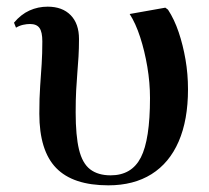

<svg xmlns="http://www.w3.org/2000/svg" viewBox="-20 -542 628 576"><path d="M305 14Q199 14 148.5 -38Q98 -90 98 -201Q98 -249 100.5 -284Q103 -319 105 -350Q107 -381 107 -418Q107 -446 98.5 -458Q90 -470 70 -470Q60 -470 49 -467.5Q38 -465 28 -459L22 -474Q43 -499 68.5 -510.5Q94 -522 123 -522Q167 -522 192 -496.5Q217 -471 217 -425Q217 -396 215.5 -371.5Q214 -347 212 -323Q210 -299 208.5 -271Q207 -243 207 -205Q207 -135 217 -93.5Q227 -52 250.5 -34Q274 -16 312 -16Q375 -16 402.5 -69.5Q430 -123 430 -248Q430 -294 422 -341.5Q414 -389 400.5 -430.5Q387 -472 369 -500L476 -519L484 -513Q503 -484 516 -445.5Q529 -407 536.5 -363.5Q544 -320 544 -274Q544 -182 516 -117.5Q488 -53 434.5 -19.5Q381 14 305 14Z"/></svg>

Font: Literata 60pt Medium
Style: Regular
Weight: 500
Designer: Latin by Veronika Burian and Jose Scaglione. Greek by Irene Vlachou. Cyrillic by Vera Evstafieva.
Foundry: TypeTogether
Version: Version 3.103;gftools[0.9.29]